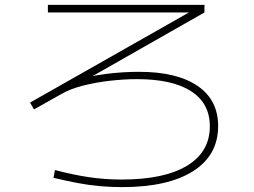

<svg xmlns="http://www.w3.org/2000/svg" viewBox="-20 -733 1040 786"><path d="M480 33Q434 33 388.5 29Q343 25 296.5 16Q250 7 199 -5L205 -37Q280 -17 345.5 -7.5Q411 2 478 2Q652 2 745.5 -54.5Q839 -111 839 -216Q839 -310 762.5 -359.5Q686 -409 541 -409Q489 -409 431 -402.5Q373 -396 320 -382.5Q267 -369 231 -348L119 -285L103 -313L787 -701L790 -682H176V-713H817V-682L295 -385L281 -402Q311 -411 345 -418.5Q379 -426 414.5 -430.5Q450 -435 484.5 -437Q519 -439 549 -439Q704 -439 788.5 -381.5Q873 -324 873 -217Q873 -97 770 -32Q667 33 480 33Z"/></svg>

Font: M PLUS 1 ExtraLight
Style: Regular
Weight: 250
Version: Version 1.001